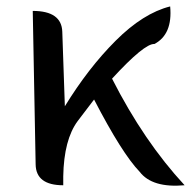

<svg xmlns="http://www.w3.org/2000/svg" viewBox="-20 -577 595 598"><path d="M177 0Q92 0 91 -65L82 -543Q172 -543 174 -478L182 -246Q255 -365 340 -450Q426 -536 510 -557Q518 -470 461 -440Q430 -442 329 -332Q428 -137 555 0Q454 9 415 -42Q360 -99 273 -267L222 -200Q179 -142 177 -28V0Z"/></svg>

Font: Swei Toothpaste CJK TC
Style: Regular
Weight: 400
Version: Version 1.0